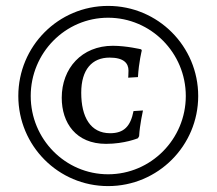

<svg xmlns="http://www.w3.org/2000/svg" viewBox="-20 -618 733 650"><path d="M346 12C515 12 651 -125 651 -293C651 -461 515 -598 346 -598C177 -598 42 -461 42 -293C42 -125 177 12 346 12ZM346 -28C201 -28 84 -147 84 -293C84 -439 201 -558 346 -558C491 -558 609 -439 609 -293C609 -147 491 -28 346 -28ZM339 -131C402 -131 447 -150 447 -150L451 -157C453 -195 464 -244 464 -244L432 -242C422 -190 399 -167 353 -167C286 -167 255 -222 255 -304C255 -383 292 -423 351 -423C399 -423 415 -404 415 -379C415 -368 414 -355 414 -355L447 -357C450 -408 460 -447 460 -447L458 -451C458 -451 408 -463 362 -463C257 -463 189 -387 189 -287C189 -202 237 -131 339 -131Z"/></svg>

Font: Alegreya SC
Style: Regular
Weight: 400
Designer: Juan Pablo del Peral
Foundry: Huerta Tipografica
Version: Version 2.007;PS 002.007;hotconv 1.0.88;makeotf.lib2.5.64775